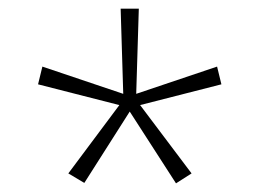

<svg xmlns="http://www.w3.org/2000/svg" viewBox="-20 -765 590 444"><path d="M138 -364 175 -342 280 -507 387 -341 423 -364 304 -522 492 -570 482 -611 295 -548 301 -745H259L265 -548L78 -611L68 -570L256 -522Z"/></svg>

Font: Noto Sans Devanagari UI SemiCondensed ExtraLight
Style: Regular
Weight: 200
Width: 4
Designer: Jelle Bosma - Monotype Design Team
Foundry: Monotype Imaging Inc.
Version: Version 2.004